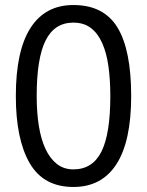

<svg xmlns="http://www.w3.org/2000/svg" viewBox="-20 -732 585 764"><path d="M43 -350Q43 -530 101.5 -621Q160 -712 272 -712Q393 -712 447.5 -622.5Q502 -533 502 -350Q502 -170 443.5 -79Q385 12 272 12Q153 12 98 -83Q43 -178 43 -350ZM126 -350Q126 -285 134.5 -231.5Q143 -178 161 -139.5Q179 -101 206.5 -79.5Q234 -58 272 -58Q348 -58 383.5 -128.5Q419 -199 419 -350Q419 -414 411.5 -468Q404 -522 386.5 -561Q369 -600 341 -621Q313 -642 272 -642Q197 -642 161.5 -571Q126 -500 126 -350Z"/></svg>

Font: PT Sans
Style: Regular
Weight: 400
Version: Version 2.003W OFL; ttfautohint (v1.6)